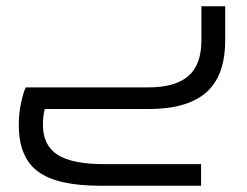

<svg xmlns="http://www.w3.org/2000/svg" viewBox="-20 -348 789 613"><path d="M699 -328V-220Q699 -106 638.5 -53Q578 0 456 0H123Q117 22 117 50Q117 116 163.5 146Q210 176 312 176H622V245H301Q162 245 101 199.5Q40 154 40 51Q40 14 47 -18.5Q54 -51 62 -69H454Q539 -69 581 -105Q623 -141 623 -219V-328Z"/></svg>

Font: Cairo
Style: Regular
Weight: 400
Designer: Mohamed Gaber, the designers of Titillium
Foundry: Kief Type Foundry
Version: Version 2.009; ttfautohint (v1.5.33-1714) -l 8 -r 50 -G 200 